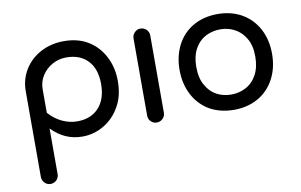

<svg xmlns="http://www.w3.org/2000/svg" viewBox="-76 -653 1606 1026"><g transform="rotate(-10 726.5 -139.5)"><path d="M76.2 184.6V-280.3Q76.2 -345.7 108.9 -397.9Q141.6 -450.2 197.8 -479.5Q253.9 -508.8 322.3 -508.8Q395.5 -508.8 448.2 -478.5Q504.9 -446.3 537.6 -385.7Q570.3 -325.2 570.3 -249Q570.3 -168 537.1 -111.3Q504.9 -53.7 450.2 -21.5Q395.5 10.7 333 10.7Q237.3 10.7 167 -62.5V184.6Q167 204.1 153.8 217.3Q140.6 230.5 121.1 230.5Q102.5 230.5 89.4 216.8Q76.2 203.1 76.2 184.6ZM320.3 -74.2Q394.5 -74.2 437 -120.6Q479.5 -167 479.5 -249Q479.5 -331.1 437 -376Q394.5 -420.9 320.3 -420.9Q279.3 -420.9 244.1 -401.4Q209 -381.8 188 -348.6Q167 -315.4 167 -275.4V-147.5Q199.2 -111.3 238.8 -92.8Q278.3 -74.2 320.3 -74.2Z M692.4 -39.1V-458Q692.4 -476.6 705.6 -490.2Q718.8 -503.9 737.3 -503.9Q756.8 -503.9 770 -490.7Q783.2 -477.5 783.2 -458V-39.1Q783.2 -20.5 769.5 -7.3Q755.9 5.9 737.3 5.9Q718.8 5.9 705.6 -7.3Q692.4 -20.5 692.4 -39.1Z M1024.4 -21.5Q967.8 -54.7 936.5 -114.3Q905.3 -173.8 905.3 -249Q905.3 -324.2 936.5 -384.8Q967.8 -444.3 1024.9 -476.6Q1082 -508.8 1156.2 -508.8Q1230.5 -508.8 1287.1 -476.6Q1344.7 -443.4 1376 -384.3Q1407.2 -325.2 1407.2 -249Q1407.2 -173.8 1376 -114.3Q1343.8 -53.7 1286.6 -21.5Q1229.5 10.7 1156.2 10.7Q1082 10.7 1024.4 -21.5ZM1019.5 -149.4Q1040 -111.3 1075.7 -91.8Q1111.3 -72.3 1156.2 -72.3Q1197.3 -72.3 1233.4 -90.8Q1272.5 -111.3 1294.4 -151.9Q1316.4 -192.4 1316.4 -250Q1316.4 -311.5 1293 -349.6Q1271.5 -386.7 1235.8 -406.2Q1200.2 -425.8 1156.2 -425.8Q1116.2 -425.8 1079.1 -408.2Q1040 -387.7 1018.1 -347.7Q996.1 -307.6 996.1 -250Q996.1 -187.5 1019.5 -149.4Z"/></g></svg>

Font: jf-openhuninn-2.0
Style: Regular
Weight: 400
Designer: [Kosugi Maru]
Designed by MOTOYA      

[Varela Round]
Joe Prince (Latin component); Avraham Cornfeld (Hebrew component)
Foundry: justfont CO.,LTD.
Version: 2.0